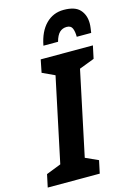

<svg xmlns="http://www.w3.org/2000/svg" viewBox="-180 -1021 751 1091"><g transform="rotate(-15 196.0 -476.0)"><path d="M-40 0 -24 -75 63 -109 168 -605 95 -639 110 -714H417L401 -639L312 -605L207 -109L282 -75L266 0ZM145 -785Q160 -865 203 -908.5Q246 -952 308 -952Q375 -952 403.5 -920.5Q432 -889 432 -840Q432 -827 430 -813Q428 -799 426 -785H341Q341 -815 333 -834.5Q325 -854 300 -854Q275 -854 258 -838Q241 -822 231 -785Z"/></g></svg>

Font: Noto Sans ExtraCondensed ExtraBold
Style: Italic
Weight: 800
Width: 2
Italic angle: -12°
Designer: Monotype Design Team
Foundry: Monotype Imaging Inc.
Version: Version 2.013; ttfautohint (v1.8.4.7-5d5b)